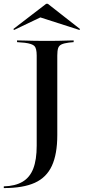

<svg xmlns="http://www.w3.org/2000/svg" viewBox="-64 -780 442 993"><path d="M125.8 -201.6V-492.7Q125.8 -529.8 114.1 -541.9Q102.4 -554 63.7 -558.9L24.2 -562.1V-571Q41.9 -571 64.5 -570.2Q87.1 -569.4 114.1 -569Q141.1 -568.5 171 -568.5H178.2H188.7Q215.3 -568.5 238.7 -569Q262.1 -569.4 281.9 -570.2Q301.6 -571 316.9 -571V-562.1L291.9 -559.7Q267.7 -556.5 254.4 -550.4Q241.1 -544.4 236.7 -531Q232.3 -517.7 232.3 -492.7V-201.6ZM-44.4 192.7V183.9Q14.5 182.3 52.4 160.1Q90.3 137.9 108.1 91.9Q125.8 46 125.8 -26.6V-201.6H232.3V-81.5Q232.3 16.9 204.4 77.4Q176.6 137.9 116.1 165.3Q55.6 192.7 -44.4 192.7ZM8.9 -625 4.8 -629.8 175 -760.5H183.1L350 -629.8L346.8 -625L123.4 -696.8L175.8 -704.8Z"/></svg>

Font: Playfair 144pt SemiExpanded SemiBold
Style: Regular
Weight: 600
Width: 6
Designer: Claus Eggers Sørensen
Foundry: Claus Eggers Sørensen
Version: Version 2.203